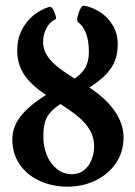

<svg xmlns="http://www.w3.org/2000/svg" viewBox="-20 -665 486 692"><path d="M425.3 -169.9Q425.3 -117.2 397.7 -76.9Q370.1 -36.6 324 -14.4Q277.8 7.8 224.1 7.8Q169.4 7.8 123.8 -12.7Q78.1 -33.2 51.3 -72Q24.4 -110.8 24.4 -163.1Q24.4 -207 54.2 -245.6Q84 -284.2 146 -322.8Q90.8 -359.4 66.4 -397Q42 -434.6 42 -482.9Q42 -523.4 57.9 -555.4Q73.7 -587.4 99.9 -608.9Q126 -630.4 157.2 -640.1Q167 -643.1 175.8 -622.1Q182.1 -605 182.1 -600.1Q182.1 -596.2 180.2 -595.7Q159.2 -586.4 147.2 -563Q135.3 -539.6 135.3 -514.2Q135.3 -489.7 147 -469.2Q158.7 -448.7 183.1 -428Q207.5 -407.2 249.5 -381.8Q277.8 -401.9 289.1 -423.8Q300.3 -445.8 300.3 -478Q300.3 -519 289.6 -545.7Q278.8 -572.3 261.7 -585Q258.3 -587.9 258.3 -594.7Q258.3 -604 264.6 -621.1Q269 -633.3 273.4 -639.4Q277.8 -645.5 283.7 -644.5Q313 -639.2 340.8 -621.3Q368.7 -603.5 386.5 -573.7Q404.3 -543.9 404.3 -505.4Q404.3 -473.1 394.8 -447.5Q385.3 -421.9 363.3 -398.2Q341.3 -374.5 302.2 -349.6Q362.3 -310.1 393.8 -264.2Q425.3 -218.3 425.3 -169.9ZM319.3 -137.2Q319.3 -169.4 304.4 -195.3Q289.6 -221.2 263.9 -242.7Q238.3 -264.2 197.8 -290Q171.9 -272.9 158.9 -256.8Q146 -240.7 141.1 -221.2Q136.2 -201.7 136.2 -171.9Q136.2 -136.2 148.9 -105.5Q161.6 -74.7 185.1 -55.9Q208.5 -37.1 239.3 -37.1Q265.1 -37.1 283.2 -52Q301.3 -66.9 310.3 -89.8Q319.3 -112.8 319.3 -137.2Z"/></svg>

Font: JuniusX
Style: Bold
Weight: 700
Designer: Peter S. Baker
Foundry: Briery Creek Software
Version: Version 1.004